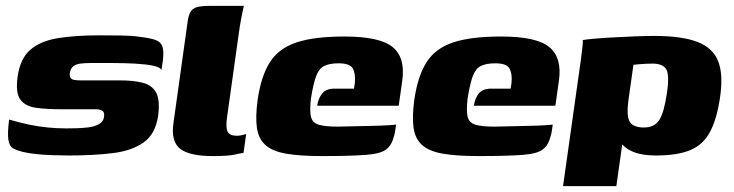

<svg xmlns="http://www.w3.org/2000/svg" viewBox="-20 -525 2494 652"><path d="M213 3Q187 3 159 2Q131 1 105.5 -1.5Q80 -4 58 -9Q38 -14 25 -21Q12 -28 8.5 -50Q5 -72 11 -119Q45 -109 78 -102Q111 -95 143 -92Q175 -89 204 -89Q219 -89 239.5 -89.5Q260 -90 280.5 -92.5Q301 -95 316 -103.5Q331 -112 333 -127Q336 -143 328 -148.5Q320 -154 306 -154H187Q138 -154 102 -159Q66 -164 49 -187Q32 -210 40 -266Q49 -327 83.5 -356.5Q118 -386 177 -395.5Q236 -405 319 -405Q349 -405 388.5 -404.5Q428 -404 454 -400Q489 -396 507.5 -389.5Q526 -383 531.5 -367Q537 -351 533 -318L528 -287Q524 -297 499.5 -302Q475 -307 438 -309Q401 -311 361 -311Q321 -311 286 -311Q268 -311 253 -309Q238 -307 229 -300Q220 -293 217 -277Q216 -265 220 -260Q224 -255 233 -253.5Q242 -252 253 -252H389Q433 -252 464.5 -244Q496 -236 510 -211Q524 -186 517 -132Q508 -70 468 -41.5Q428 -13 363 -5Q298 3 213 3Z M703 5Q623 5 591.5 -20Q560 -45 569 -107L616 -443Q619 -470 626 -483Q633 -496 648 -500.5Q663 -505 690 -505H808Q807 -501 802.5 -479.5Q798 -458 794 -433L751 -127Q746 -92 753 -78Q760 -64 784 -64Q794 -64 803.5 -66.5Q813 -69 816 -70L807 -6Q799 -5 777 0Q755 5 703 5Z M1073 5Q999 5 952.5 -3Q906 -11 882 -32Q858 -53 852.5 -90.5Q847 -128 855 -187Q867 -268 897 -314.5Q927 -361 987 -381Q1047 -401 1150 -401Q1270 -401 1313.5 -365Q1357 -329 1346 -251L1334 -166H1057Q1061 -191 1074 -207.5Q1087 -224 1116 -224H1182L1185 -243Q1188 -275 1178 -292.5Q1168 -310 1130 -310Q1099 -310 1081 -301Q1063 -292 1053.5 -266.5Q1044 -241 1036 -191Q1031 -149 1036 -128.5Q1041 -108 1062.5 -101.5Q1084 -95 1127 -95Q1143 -95 1174 -96Q1205 -97 1238 -97.5Q1271 -98 1295.5 -99.5Q1320 -101 1325 -102L1322 -81Q1320 -66 1313 -47.5Q1306 -29 1293 -19Q1275 -3 1222.5 1Q1170 5 1073 5Z M1605 5Q1531 5 1484.5 -3Q1438 -11 1414 -32Q1390 -53 1384.5 -90.5Q1379 -128 1387 -187Q1399 -268 1429 -314.5Q1459 -361 1519 -381Q1579 -401 1682 -401Q1802 -401 1845.5 -365Q1889 -329 1878 -251L1866 -166H1589Q1593 -191 1606 -207.5Q1619 -224 1648 -224H1714L1717 -243Q1720 -275 1710 -292.5Q1700 -310 1662 -310Q1631 -310 1613 -301Q1595 -292 1585.5 -266.5Q1576 -241 1568 -191Q1563 -149 1568 -128.5Q1573 -108 1594.5 -101.5Q1616 -95 1659 -95Q1675 -95 1706 -96Q1737 -97 1770 -97.5Q1803 -98 1827.5 -99.5Q1852 -101 1857 -102L1854 -81Q1852 -66 1845 -47.5Q1838 -29 1825 -19Q1807 -3 1754.5 1Q1702 5 1605 5Z M1892 107 1953 -325Q1956 -348 1958 -366.5Q1960 -385 1959 -389Q1969 -391 1997 -393.5Q2025 -396 2062 -398Q2099 -400 2136 -401.5Q2173 -403 2202 -403Q2297 -403 2350 -382Q2403 -361 2420 -314Q2437 -267 2424 -187Q2413 -117 2390 -75Q2367 -33 2323.5 -15Q2280 3 2208 3Q2167 3 2139.5 -6Q2112 -15 2096 -31.5Q2080 -48 2073 -69L2099 -77L2073 107ZM2166 -92Q2202 -92 2218.5 -117Q2235 -142 2245 -210Q2254 -272 2242 -290.5Q2230 -309 2196 -309Q2186 -309 2174.5 -308.5Q2163 -308 2151.5 -307Q2140 -306 2131 -305L2114 -184Q2109 -147 2113 -127Q2117 -107 2131 -99.5Q2145 -92 2166 -92Z"/></svg>

Font: Genos Thin ExtraBold
Style: Italic
Weight: 800
Italic angle: -8°
Version: Version 1.010